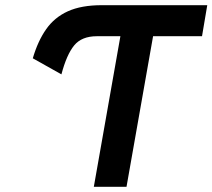

<svg xmlns="http://www.w3.org/2000/svg" viewBox="-20 -720 819 740"><path d="M341.6 0 444 -580.4H353.4Q294.9 -580.4 265.9 -545Q236.9 -509.7 216.7 -433.4L106.4 -495.3Q125.9 -561.8 157.8 -607.3Q189.7 -652.9 241.6 -676.5Q293.5 -700 371.9 -700H778.8L758.6 -580.4H570L467.6 0Z"/></svg>

Font: Overpass
Style: Italic
Weight: 400
Italic angle: -10°
Designer: Delve Withrington, Dave Bailey, Thomas Jockin
Foundry: Delve Fonts LLC
Version: Version 4.000